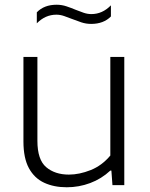

<svg xmlns="http://www.w3.org/2000/svg" viewBox="-20 -782 632 811"><path d="M262 9Q208 9 166.8 -10Q125.5 -29 102.2 -71.5Q79 -114 79 -184.5V-541.5H138V-187Q138 -107.5 175 -76Q212 -44.5 271 -44.5Q315 -44.5 362.8 -63.5Q410.5 -82.5 446 -125V-541.5H505V0H455L450.5 -61.5H446Q408.5 -26.5 361 -8.8Q313.5 9 262 9ZM365 -681Q343 -681 323 -687.8Q303 -694.5 284 -702Q267.5 -708.5 251 -714.2Q234.5 -720 218 -720Q171.5 -720 135.5 -683.5V-730Q166.5 -762 219 -762Q241 -762 261 -755.2Q281 -748.5 300 -740.5Q316.5 -734 333 -728.2Q349.5 -722.5 366 -722.5Q412.5 -722.5 448.5 -759.5V-712.5Q417.5 -681 365 -681Z"/></svg>

Font: Encode Sans Semi Expanded Light
Style: Regular
Weight: 300
Width: 6
Designer: Multiple Designers
Foundry: Impallari Type
Version: Version 3.000; ttfautohint (v1.8.3) -l 8 -r 50 -G 200 -x 14 